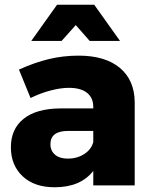

<svg xmlns="http://www.w3.org/2000/svg" viewBox="-20 -783 641 811"><path d="M549 -352V0H374V-61Q320 8 211 8Q125 8 75.5 -38.5Q26 -85 26 -161Q26 -238 79.5 -281Q133 -324 233 -325H374V-331Q374 -370 347.5 -391Q321 -412 271 -412Q237 -412 194.5 -401Q152 -390 109 -369L60 -489Q126 -519 186.5 -533.5Q247 -548 312 -548Q424 -548 486 -496.5Q548 -445 549 -352ZM374 -183V-230H268Q193 -230 193 -174Q193 -146 212.5 -129.5Q232 -113 266 -113Q306 -113 336 -132.5Q366 -152 374 -183ZM487 -610H359L300 -677L240 -610H112L221 -763H378Z"/></svg>

Font: Gontserrat
Style: Bold
Weight: 700
Designer: Julieta Ulanovsky
Foundry: Julieta Ulanovsky
Version: Version 6.001